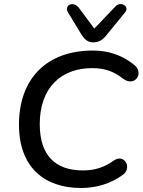

<svg xmlns="http://www.w3.org/2000/svg" viewBox="-20 -932 715 961"><path d="M386 9C460 9 534 -12 595 -57C642 -91 604 -163 552 -130C501 -93 452 -79 395 -79C258 -79 179 -153 179 -311C179 -492 285 -591 441 -591C503 -591 550 -575 596 -538C658 -493 705 -571 647 -611C592 -654 526 -679 445 -679C213 -679 75 -538 75 -308C75 -94 203 9 386 9ZM446 -720C473 -720 493 -731 512 -755L606 -870C631 -900 584 -928 558 -900L452 -789L374 -894C347 -929 298 -905 321 -869L389 -757C404 -734 420 -720 446 -720Z"/></svg>

Font: SN Pro Medium
Style: Italic
Weight: 400
Italic angle: -9°
Designer: Tobias Whetton
Foundry: Supernotes
Version: Version 1.001;Glyphs 3.2 (3249)